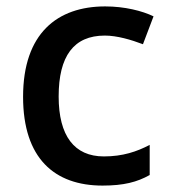

<svg xmlns="http://www.w3.org/2000/svg" viewBox="-20 -569 531 599"><path d="M300 10C366 10 408 -1 447 -23V-117C407 -96 363 -81 304 -81C212 -81 163 -145 163 -268C163 -394 210 -458 307 -458C345 -458 389 -445 426 -431L459 -518C424 -535 369 -549 308 -549C159 -549 52 -465 52 -267C52 -75 150 10 300 10Z"/></svg>

Font: Noto Sans Lisu Medium
Style: Regular
Weight: 500
Designer: Monotype Design Team. David Williams.
Foundry: Monotype Imaging Inc.
Version: Version 2.102